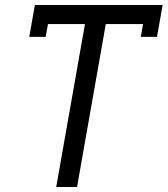

<svg xmlns="http://www.w3.org/2000/svg" viewBox="-20 -745 668 765"><path d="M550 -649H401.5L287 0H204L318.5 -649H171L162 -598H96.5L119 -725H628L605.5 -598H541Z"/></svg>

Font: JuliaMono
Style: Italic
Weight: 400
Italic angle: -9°
Monospace: yes
Designer: cormullion
Foundry: corm
Version: Version 0.057; ttfautohint (v1.8.4)